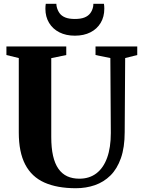

<svg xmlns="http://www.w3.org/2000/svg" viewBox="-20 -989 756 1017"><path d="M382 8Q282.5 8 215 -22.2Q147.5 -52.5 113.5 -117.8Q79.5 -183 79.5 -287V-681.5L14 -697.5V-743H331V-697.5L251.5 -681V-263.5Q251.5 -205.5 261 -163.8Q270.5 -122 289.5 -95Q308.5 -68 336.2 -55.2Q364 -42.5 400.5 -42.5Q453.5 -42.5 490.8 -71Q528 -99.5 547.5 -153.5Q567 -207.5 567 -284.5L564.5 -681.5L486 -697.5V-743H707V-697.5L643 -681.5L640.5 -289.5Q640.5 -208.5 620.5 -151.5Q600.5 -94.5 565 -59.5Q529.5 -24.5 482.5 -8.2Q435.5 8 382 8ZM376.5 -800Q329.5 -800 294.5 -817.8Q259.5 -835.5 240 -867.8Q220.5 -900 220.5 -942.5Q220.5 -951 221 -957Q221.5 -963 222.5 -969H278.5Q278.5 -966 279 -961.5Q279.5 -957 280.5 -952.5Q285 -934 295.5 -919.2Q306 -904.5 325.8 -896.5Q345.5 -888.5 376.5 -888.5Q408 -888.5 427.8 -896.5Q447.5 -904.5 458.2 -919Q469 -933.5 473 -952.5Q474 -957 474.2 -961.5Q474.5 -966 474.5 -969H530.5Q531.5 -963 532 -957Q532.5 -951 532.5 -943Q532.5 -900 513.2 -867.8Q494 -835.5 459 -817.8Q424 -800 376.5 -800Z"/></svg>

Font: Merriweather 72pt ExtraBold
Style: Regular
Weight: 800
Version: Version 2.100